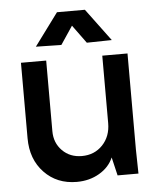

<svg xmlns="http://www.w3.org/2000/svg" viewBox="-51 -740 652 796"><g transform="rotate(-5 274.5 -342.0)"><path d="M236.8 12.2Q154.3 12.2 101.6 -43Q48.8 -98.1 48.8 -186V-500H153.8V-206.1Q153.8 -157.2 185.8 -125Q217.8 -92.8 267.1 -92.8Q319.3 -92.8 353.3 -128.4Q387.2 -164.1 387.2 -219.2V-500H492.2V-100.1L494.1 0H407.2L389.2 -76.2Q372.1 -36.1 330.8 -12Q289.6 12.2 236.8 12.2ZM116.2 -561 215.8 -695.8H332L432.1 -561L328.1 -559.1L272.9 -634.8L222.2 -559.1Z"/></g></svg>

Font: Apfel Grotezk Mittel
Style: Regular
Weight: 500
Designer: Luigi Gorlero
Foundry: © 2023, Luigi Gorlero & Collletttivo
Version: Version 2.000;Glyphs 3.2 (3217)